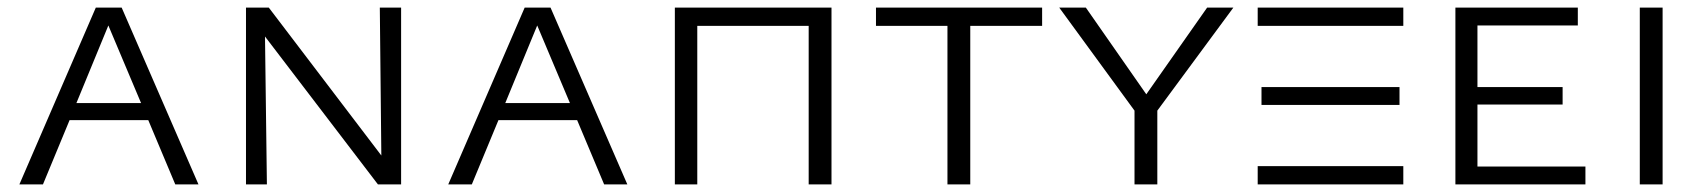

<svg xmlns="http://www.w3.org/2000/svg" viewBox="-20 -485 4492 505"><path d="M370 -169H163L93 0H31L232 -465H300L502 0H441ZM351 -214 265 -418 181 -214Z M1035 -465V0H974L677 -389L682 0H627V-465H687L983 -76L979 -465Z M1498 -169H1291L1221 0H1159L1360 -465H1428L1630 0H1569ZM1479 -214 1393 -418 1309 -214Z M2167 0H2107V-417H1814V0H1755V-465H2167Z M2721 -417H2532V0H2472V-417H2284V-465H2721Z M3024 -194V0H2964V-194L2766 -465H2836L2995 -237L3155 -465H3224Z M3288 -465H3671V-417H3288ZM3298 -256H3661V-209H3298ZM3288 -48H3671V0H3288Z M4150 -47V0H3808V-465H4130V-418H3866V-256H4090V-210H3866V-47Z M4293 -465H4353V0H4293Z"/></svg>

Font: Ysabeau SC Semilight
Style: Regular
Weight: 300
Designer: Christian Thalmann (Catharsis Fonts)
Version: Version 0.003